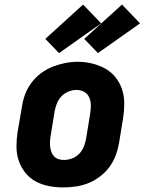

<svg xmlns="http://www.w3.org/2000/svg" viewBox="-20 -811 640 839"><path d="M256 8Q224 8 193 2Q162 -4 135.5 -18.5Q109 -33 90 -57Q71 -81 61.5 -110Q52 -139 52 -171Q52 -203 57 -235L76 -345Q80 -373 90 -399.5Q100 -426 117.5 -449.5Q135 -473 159 -491Q183 -509 210 -519.5Q237 -530 264.5 -535.5Q292 -541 320 -541Q352 -541 382.5 -533.5Q413 -526 439.5 -511.5Q466 -497 485 -473Q504 -449 513.5 -420Q523 -391 523 -359Q523 -327 518 -295L500 -185Q495 -157 485 -130.5Q475 -104 457.5 -80.5Q440 -57 416 -39Q392 -21 365.5 -10.5Q339 0 311 4Q283 8 256 8ZM259 -112Q277 -112 294.5 -118.5Q312 -125 325.5 -138.5Q339 -152 346 -169.5Q353 -187 356 -204L374 -314Q377 -333 377 -351Q377 -369 370 -385Q363 -401 348 -409.5Q333 -418 314 -418Q297 -418 279.5 -411Q262 -404 249 -390.5Q236 -377 229 -360Q222 -343 219 -326L201 -216Q199 -204 198.5 -191.5Q198 -179 199.5 -167.5Q201 -156 205 -145.5Q209 -135 217 -127Q225 -119 236 -115.5Q247 -112 259 -112ZM408 -579 348 -641 513 -791 592 -709ZM238 -579 178 -641 343 -791 422 -709Z"/></svg>

Font: Iosevka Slab Heavy Extended
Style: Italic
Weight: 900
Width: 7
Italic angle: -9°
Monospace: yes
Designer: Belleve Invis
Foundry: Belleve Invis
Version: Version 11.1.0; ttfautohint (v1.8.3)